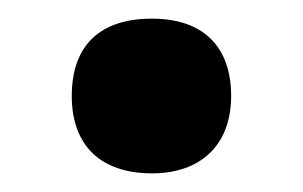

<svg xmlns="http://www.w3.org/2000/svg" viewBox="-20 -173 325 206"><path d="M143 13C196 13 228 -18 228 -70C228 -124 197 -153 143 -153C88 -153 57 -125 57 -70C57 -16 89 13 143 13Z"/></svg>

Font: Passageway
Style: Regular
Weight: 700
Foundry: Ascender Corporation
Version: Version 1.11